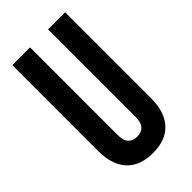

<svg xmlns="http://www.w3.org/2000/svg" viewBox="-220 -766 843 843"><g transform="rotate(-45 201.0 -345.0)"><path d="M37 -166V-700H147V-158Q147 -122 161.5 -106Q176 -90 203 -90Q230 -90 244.5 -106Q259 -122 259 -158V-700H365V-166Q365 -81 323 -35.5Q281 10 201 10Q121 10 79 -35.5Q37 -81 37 -166Z"/></g></svg>

Font: kids-team
Style: team
Weight: 400
Designer: Ryoichi Tsunekawa, Thomas Gollenia, Laura Emeder
Foundry: Ryoichi Tsunekawa, Thomas Gollenia, Laura Emeder
Version: Version 2.000